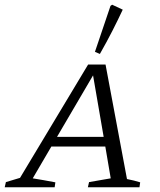

<svg xmlns="http://www.w3.org/2000/svg" viewBox="-51 -795 678 815"><path d="M488 -35Q503 -32 517.5 -28.5Q532 -25 544 -21L541 0H322L327 -22L419 -38L396 -173H167L88 -38Q112 -34 135.5 -30Q159 -26 184 -21L181 0H-31L-26 -22L34 -40L323 -521H397ZM191 -214H389L344 -475ZM373 -566 352 -575 418 -770 425 -775 470 -754Q450 -711 426 -664Q402 -617 373 -566Z"/></svg>

Font: Piazzolla SC Light
Style: Italic
Weight: 300
Italic angle: -11.3°
Designer: Juan Pablo del Peral
Foundry: Huerta Tipografica
Version: Version 1.330